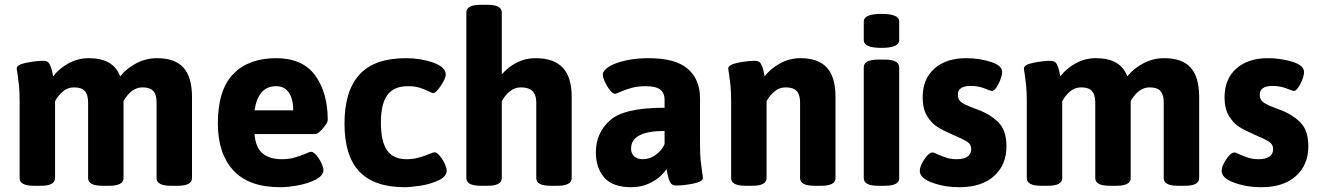

<svg xmlns="http://www.w3.org/2000/svg" viewBox="-20 -774 5508 802"><path d="M782 -369V-30Q782 2 722 2H694Q634 2 634 -30V-347Q634 -378 620.5 -393.5Q607 -409 575 -409Q529 -409 496 -352V-30Q496 2 436 2H408Q348 2 348 -30V-347Q348 -378 334.5 -393.5Q321 -409 289 -409Q262 -409 242 -391.5Q222 -374 210 -351V-30Q210 2 150 2H122Q62 2 62 -30V-347Q62 -391 59.5 -414.5Q57 -438 53 -467Q50 -481 50 -488Q50 -504 90.5 -512Q131 -520 162 -520Q180 -520 187 -506.5Q194 -493 197.5 -477Q201 -461 202 -455Q226 -487 265.5 -509Q305 -531 350 -531Q402 -531 434.5 -512.5Q467 -494 482 -455Q507 -487 548 -509Q589 -531 636 -531Q711 -531 746.5 -491.5Q782 -452 782 -369Z M890 -258Q890 -399 954.5 -465Q1019 -531 1133 -531Q1244 -531 1296.5 -459Q1349 -387 1349 -273Q1349 -261 1328.5 -237.5Q1308 -214 1298 -214H1043Q1048 -157 1077 -133Q1106 -109 1158 -109Q1186 -109 1209 -115.5Q1232 -122 1257 -132Q1273 -140 1279 -140Q1289 -140 1301.5 -125.5Q1314 -111 1322.5 -92.5Q1331 -74 1331 -64Q1331 -41 1300 -24.5Q1269 -8 1226 0Q1183 8 1151 8Q1019 8 954.5 -62.5Q890 -133 890 -258ZM1205 -313Q1205 -359 1187 -386.5Q1169 -414 1133 -414Q1059 -414 1043 -313Z M1419 -258Q1419 -394 1481.5 -462.5Q1544 -531 1676 -531Q1737 -531 1789.5 -512.5Q1842 -494 1842 -462Q1842 -447 1821.5 -416Q1801 -385 1789 -385Q1785 -385 1771 -392Q1751 -402 1731.5 -408Q1712 -414 1684 -414Q1625 -414 1598 -377Q1571 -340 1571 -262Q1571 -184 1596.5 -146.5Q1622 -109 1678 -109Q1704 -109 1724.5 -114.5Q1745 -120 1758.5 -125Q1772 -130 1776 -132Q1792 -138 1794 -138Q1804 -138 1816.5 -123.5Q1829 -109 1837.5 -90.5Q1846 -72 1846 -62Q1846 -37 1812.5 -21Q1779 -5 1737 1.5Q1695 8 1671 8Q1543 8 1481 -57.5Q1419 -123 1419 -258Z M1928 -30V-722Q1928 -754 1988 -754H2016Q2076 -754 2076 -722V-463Q2101 -493 2137.5 -512Q2174 -531 2217 -531Q2293 -531 2330.5 -491.5Q2368 -452 2368 -369V-30Q2368 2 2308 2H2280Q2220 2 2220 -30V-347Q2220 -409 2156 -409Q2129 -409 2108.5 -391.5Q2088 -374 2076 -351V-30Q2076 2 2016 2H1988Q1928 2 1928 -30Z M2469 -138Q2469 -218 2527.5 -271Q2586 -324 2756 -324V-357Q2756 -386 2737.5 -400Q2719 -414 2678 -414Q2644 -414 2618.5 -407Q2593 -400 2573 -391Q2553 -382 2550 -382Q2540 -382 2528 -397Q2516 -412 2507 -431.5Q2498 -451 2498 -462Q2498 -479 2523 -495Q2548 -511 2592 -521Q2636 -531 2689 -531Q2802 -531 2853 -486.5Q2904 -442 2904 -364V-176Q2904 -130 2906.5 -106Q2909 -82 2913 -53Q2916 -40 2916 -31Q2916 -15 2875.5 -7Q2835 1 2804 1Q2786 1 2779 -13.5Q2772 -28 2768.5 -45Q2765 -62 2764 -68Q2758 -57 2740 -39.5Q2722 -22 2690 -7Q2658 8 2617 8Q2540 8 2504.5 -32Q2469 -72 2469 -138ZM2756 -172V-227Q2616 -227 2616 -153Q2616 -133 2629 -121Q2642 -109 2666 -109Q2694 -109 2719 -127Q2744 -145 2756 -172Z M3034 -30V-347Q3034 -391 3031.5 -414.5Q3029 -438 3025 -467Q3022 -481 3022 -488Q3022 -504 3062.5 -512Q3103 -520 3134 -520Q3152 -520 3159 -506.5Q3166 -493 3169.5 -477Q3173 -461 3174 -455Q3198 -487 3238 -509Q3278 -531 3323 -531Q3398 -531 3434 -491.5Q3470 -452 3470 -369V-30Q3470 2 3410 2H3382Q3322 2 3322 -30V-347Q3322 -378 3308 -393.5Q3294 -409 3262 -409Q3235 -409 3214.5 -391.5Q3194 -374 3182 -351V-30Q3182 2 3122 2H3094Q3034 2 3034 -30Z M3588 -30V-493Q3588 -525 3648 -525H3676Q3736 -525 3736 -493V-30Q3736 2 3676 2H3648Q3588 2 3588 -30ZM3588 -606V-684Q3588 -716 3662 -716Q3736 -716 3736 -684V-606Q3736 -574 3662 -574Q3588 -574 3588 -606Z M3822 -60Q3822 -80 3841 -108.5Q3860 -137 3875 -137Q3883 -137 3897 -129Q3918 -120 3935.5 -114.5Q3953 -109 3976 -109Q4006 -109 4021.5 -120Q4037 -131 4037 -151Q4037 -171 4020 -182Q4003 -193 3956 -213Q3921 -228 3896 -243.5Q3871 -259 3852.5 -289.5Q3834 -320 3834 -367Q3834 -444 3883 -487.5Q3932 -531 4016 -531Q4069 -531 4117.5 -516Q4166 -501 4166 -473Q4166 -454 4151 -424Q4136 -394 4123 -394Q4119 -394 4093 -404.5Q4067 -415 4034 -415Q3981 -415 3981 -378Q3981 -356 3999 -344.5Q4017 -333 4064 -316Q4116 -297 4150 -263.5Q4184 -230 4184 -163Q4184 -85 4132 -38.5Q4080 8 3988 8Q3926 8 3874 -11Q3822 -30 3822 -60Z M4989 -369V-30Q4989 2 4929 2H4901Q4841 2 4841 -30V-347Q4841 -378 4827.5 -393.5Q4814 -409 4782 -409Q4736 -409 4703 -352V-30Q4703 2 4643 2H4615Q4555 2 4555 -30V-347Q4555 -378 4541.5 -393.5Q4528 -409 4496 -409Q4469 -409 4449 -391.5Q4429 -374 4417 -351V-30Q4417 2 4357 2H4329Q4269 2 4269 -30V-347Q4269 -391 4266.5 -414.5Q4264 -438 4260 -467Q4257 -481 4257 -488Q4257 -504 4297.5 -512Q4338 -520 4369 -520Q4387 -520 4394 -506.5Q4401 -493 4404.5 -477Q4408 -461 4409 -455Q4433 -487 4472.5 -509Q4512 -531 4557 -531Q4609 -531 4641.5 -512.5Q4674 -494 4689 -455Q4714 -487 4755 -509Q4796 -531 4843 -531Q4918 -531 4953.5 -491.5Q4989 -452 4989 -369Z M5083 -60Q5083 -80 5102 -108.5Q5121 -137 5136 -137Q5144 -137 5158 -129Q5179 -120 5196.5 -114.5Q5214 -109 5237 -109Q5267 -109 5282.5 -120Q5298 -131 5298 -151Q5298 -171 5281 -182Q5264 -193 5217 -213Q5182 -228 5157 -243.5Q5132 -259 5113.5 -289.5Q5095 -320 5095 -367Q5095 -444 5144 -487.5Q5193 -531 5277 -531Q5330 -531 5378.5 -516Q5427 -501 5427 -473Q5427 -454 5412 -424Q5397 -394 5384 -394Q5380 -394 5354 -404.5Q5328 -415 5295 -415Q5242 -415 5242 -378Q5242 -356 5260 -344.5Q5278 -333 5325 -316Q5377 -297 5411 -263.5Q5445 -230 5445 -163Q5445 -85 5393 -38.5Q5341 8 5249 8Q5187 8 5135 -11Q5083 -30 5083 -60Z"/></svg>

Font: Asap-Bold
Style: Bold
Weight: 700
Designer: Pablo Cosgaya
Foundry: Omnibus-Type
Version: Version 2.000; ttfautohint (v1.8)